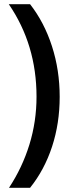

<svg xmlns="http://www.w3.org/2000/svg" viewBox="-20 -742 350 920"><path d="M266 -278Q266 -151 229.5 -39.5Q193 72 124 158H23Q87 61 121 -49.5Q155 -160 155 -279Q155 -528 22 -722H124Q192 -635 229 -520.5Q266 -406 266 -278Z"/></svg>

Font: Noto Sans Ethiopic Condensed SemiBold
Style: Regular
Weight: 600
Width: 3
Designer: Monotype Design Team
Foundry: Monotype Imaging Inc.
Version: Version 2.102; ttfautohint (v1.8.4.7-5d5b)